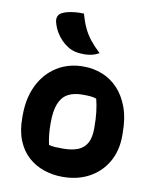

<svg xmlns="http://www.w3.org/2000/svg" viewBox="-90 -883 781 964"><g transform="rotate(10 300.0 -401.0)"><path d="M304 -552Q354 -552 399 -534.5Q444 -517 479 -480.5Q514 -444 534.5 -388.5Q555 -333 555 -256V-242Q555 -167 522 -109.5Q489 -52 430.5 -20Q372 12 295 12Q244 12 199 -3.5Q154 -19 119.5 -50Q85 -81 65 -129.5Q45 -178 45 -244V-258Q45 -346 77.5 -412Q110 -478 168.5 -515Q227 -552 304 -552ZM323 -412Q278 -412 248.5 -395.5Q219 -379 204.5 -342.5Q190 -306 190 -246V-239Q190 -208 193 -182Q196 -156 201 -134Q216 -130 232 -129Q248 -128 272 -128Q319 -128 349.5 -140.5Q380 -153 395 -181Q410 -209 410 -254V-261Q410 -303 406 -338Q402 -373 394 -404Q381 -409 364.5 -410.5Q348 -412 323 -412ZM259 -814Q270 -775 284 -744.5Q298 -714 319 -687.5Q340 -661 371 -632Q354 -622 335.5 -617.5Q317 -613 295 -613Q268 -613 248 -618Q228 -623 209 -635Q192 -646 176 -662.5Q160 -679 148 -700Q136 -721 129 -747Q125 -762 129.5 -775.5Q134 -789 148 -796Q161 -803 178 -807Q195 -811 215.5 -813Q236 -815 259 -814Z"/></g></svg>

Font: Recursive Casual ExtraBold
Style: Regular
Weight: 800
Version: Version 1.047